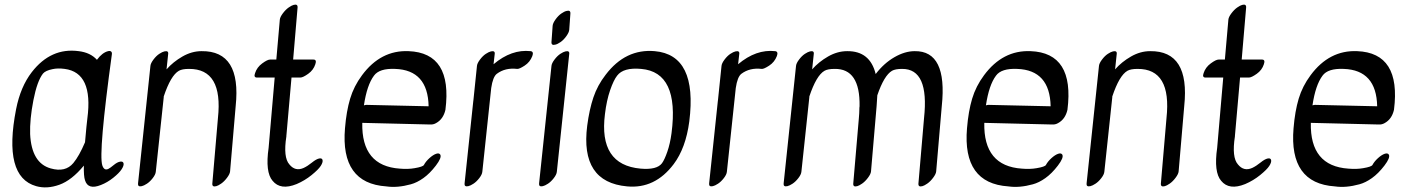

<svg xmlns="http://www.w3.org/2000/svg" viewBox="-20 -760 6015 822"><path d="M412 32Q357 54 344 12Q338 -5 339 -51Q287 12 234 31Q181 50 135 37Q-8 -3 49 -293Q68 -389 116 -451Q198 -557 317 -541Q367 -535 395 -504Q418 -535 443 -541Q451 -543 455.5 -539.5Q460 -536 459 -528Q401 -105 418 -52Q426 -28 444 -37Q452 -41 467 -53.5Q482 -66 494.5 -68Q507 -70 509 -60.5Q511 -51 500.5 -35Q490 -19 465 1Q440 21 412 32ZM344 -151Q351 -231 354 -253Q380 -449 257 -465Q227 -469 205 -464Q175 -458 164 -445Q139 -413 123 -331Q107 -249 109 -186Q115 -62 197 -39Q260 -21 294 -62Q319 -92 344 -151Z M684 -540Q702 -544 700 -529L693 -463Q721 -495 761 -518Q801 -541 843 -541Q1014 -543 989 -306L965 -26Q964 -15 952 1Q940 17 927 26Q914 35 906 37Q888 42 889 26L913 -254Q936 -466 789 -465Q760 -465 746 -457Q711 -437 681 -347Q681 -346 681 -344L647 -25Q646 -13 634 2.5Q622 18 609 26.5Q596 35 587 37Q569 41 571 25L624 -478Q625 -489 637 -505Q649 -521 662 -529.5Q675 -538 684 -540Z M1250 28Q1181 56 1147 14Q1115 -23 1130 -127L1156 -428H1080Q1065 -428 1072 -447Q1080 -472 1102.5 -488.5Q1125 -505 1136 -505H1163L1178 -676Q1179 -687 1191 -703Q1203 -719 1216 -728Q1229 -737 1237 -739Q1255 -744 1254 -728L1235 -505Q1279 -505 1322 -505Q1337 -505 1330 -485Q1322 -460 1299.5 -444Q1277 -428 1266 -428H1228L1206 -178Q1206 -177 1206 -176Q1192 -86 1219 -56Q1244 -25 1280 -41Q1297 -49 1315.5 -64Q1334 -79 1346.5 -81.5Q1359 -84 1361 -74.5Q1363 -65 1353 -49.5Q1343 -34 1314 -10.5Q1285 13 1250 28Z M1531 -234Q1527 -49 1692 -38Q1727 -35 1755 -40Q1791 -46 1795 -54Q1803 -69 1818.5 -83Q1834 -97 1847 -101.5Q1860 -106 1865 -98Q1872 -85 1846 -51Q1820 -17 1792.5 2.5Q1765 22 1739 29Q1681 45 1634 38Q1437 25 1457 -211Q1463 -284 1479 -337.5Q1495 -391 1530 -438Q1610 -546 1729 -541Q1918 -534 1887 -290Q1878 -250 1847 -233Q1835 -226 1821 -227ZM1538 -309Q1545 -311 1549 -311L1815 -305Q1812 -460 1672 -465Q1604 -468 1581 -436Q1551 -396 1538 -309Z M2082 -540Q2100 -544 2098 -529L2093 -485Q2170 -550 2252 -541Q2266 -539 2259 -520Q2249 -494 2226 -479Q2203 -464 2194 -465Q2143 -471 2107 -444Q2090 -431 2083 -383L2045 -25Q2044 -13 2032 2.5Q2020 18 2007 26.5Q1994 35 1985 37Q1967 41 1969 25L2006 -325Q2006 -327 2007 -333L2022 -478Q2023 -489 2035 -505Q2047 -521 2060 -529.5Q2073 -538 2082 -540Z M2401 -540Q2419 -544 2417 -529L2364 -25Q2363 -13 2351 2.5Q2339 18 2326 26.5Q2313 35 2304 37Q2286 41 2288 25L2341 -478Q2342 -489 2354 -505Q2366 -521 2379 -529.5Q2392 -538 2401 -540ZM2405 -713Q2423 -718 2422 -702L2417 -632Q2416 -621 2404.5 -605Q2393 -589 2380 -580Q2367 -571 2358 -569Q2340 -564 2341 -580L2346 -650Q2347 -661 2358.5 -677Q2370 -693 2383 -702Q2396 -711 2405 -713Z M2783 -541Q2967 -525 2931 -240Q2916 -126 2864 -57Q2784 49 2665 38Q2463 20 2494 -222Q2503 -291 2520.5 -343Q2538 -395 2573 -440Q2658 -552 2783 -541ZM2725 -465Q2649 -472 2622 -436Q2607 -417 2592 -373.5Q2577 -330 2570 -272Q2542 -54 2723 -38Q2792 -32 2814 -61Q2825 -76 2837 -110.5Q2849 -145 2855 -190Q2889 -451 2725 -465Z M3129 -540Q3147 -544 3145 -529L3140 -485Q3217 -550 3299 -541Q3313 -539 3306 -520Q3296 -494 3273 -479Q3250 -464 3241 -465Q3190 -471 3154 -444Q3137 -431 3130 -383L3092 -25Q3091 -13 3079 2.5Q3067 18 3054 26.5Q3041 35 3032 37Q3014 41 3016 25L3053 -325Q3053 -327 3054 -333L3069 -478Q3070 -489 3082 -505Q3094 -521 3107 -529.5Q3120 -538 3129 -540Z M3448 -540Q3466 -544 3464 -529L3457 -463Q3485 -495 3525 -518Q3565 -541 3607 -541Q3705 -542 3729 -443Q3764 -489 3809 -515Q3854 -541 3896 -541Q4037 -543 4012 -306L3988 -26Q3987 -15 3975 1Q3963 17 3950 26Q3937 35 3929 37Q3911 42 3912 26L3936 -254Q3959 -466 3842 -465Q3813 -465 3799 -457Q3765 -437 3736 -352Q3735 -330 3733 -306L3709 -26Q3708 -15 3696 1Q3684 17 3671 26Q3658 35 3650 37Q3632 42 3633 26L3657 -254Q3659 -277 3659 -289Q3659 -301 3660 -305Q3663 -467 3553 -465Q3524 -465 3510 -457Q3475 -437 3445 -347Q3445 -346 3445 -344L3411 -25Q3410 -13 3398 2.5Q3386 18 3373 26.5Q3360 35 3351 37Q3333 41 3335 25L3388 -478Q3389 -489 3401 -505Q3413 -521 3426 -529.5Q3439 -538 3448 -540Z M4194 -234Q4190 -49 4355 -38Q4390 -35 4418 -40Q4454 -46 4458 -54Q4466 -69 4481.5 -83Q4497 -97 4510 -101.5Q4523 -106 4528 -98Q4535 -85 4509 -51Q4483 -17 4455.5 2.5Q4428 22 4402 29Q4344 45 4297 38Q4100 25 4120 -211Q4126 -284 4142 -337.5Q4158 -391 4193 -438Q4273 -546 4392 -541Q4581 -534 4550 -290Q4541 -250 4510 -233Q4498 -226 4484 -227ZM4201 -309Q4208 -311 4212 -311L4478 -305Q4475 -460 4335 -465Q4267 -468 4244 -436Q4214 -396 4201 -309Z M4745 -540Q4763 -544 4761 -529L4754 -463Q4782 -495 4822 -518Q4862 -541 4904 -541Q5075 -543 5050 -306L5026 -26Q5025 -15 5013 1Q5001 17 4988 26Q4975 35 4967 37Q4949 42 4950 26L4974 -254Q4997 -466 4850 -465Q4821 -465 4807 -457Q4772 -437 4742 -347Q4742 -346 4742 -344L4708 -25Q4707 -13 4695 2.5Q4683 18 4670 26.5Q4657 35 4648 37Q4630 41 4632 25L4685 -478Q4686 -489 4698 -505Q4710 -521 4723 -529.5Q4736 -538 4745 -540Z M5311 28Q5242 56 5208 14Q5176 -23 5191 -127L5217 -428H5141Q5126 -428 5133 -447Q5141 -472 5163.5 -488.5Q5186 -505 5197 -505H5224L5239 -676Q5240 -687 5252 -703Q5264 -719 5277 -728Q5290 -737 5298 -739Q5316 -744 5315 -728L5296 -505Q5340 -505 5383 -505Q5398 -505 5391 -485Q5383 -460 5360.5 -444Q5338 -428 5327 -428H5289L5267 -178Q5267 -177 5267 -176Q5253 -86 5280 -56Q5305 -25 5341 -41Q5358 -49 5376.5 -64Q5395 -79 5407.5 -81.5Q5420 -84 5422 -74.5Q5424 -65 5414 -49.5Q5404 -34 5375 -10.5Q5346 13 5311 28Z M5592 -234Q5588 -49 5753 -38Q5788 -35 5816 -40Q5852 -46 5856 -54Q5864 -69 5879.5 -83Q5895 -97 5908 -101.5Q5921 -106 5926 -98Q5933 -85 5907 -51Q5881 -17 5853.5 2.5Q5826 22 5800 29Q5742 45 5695 38Q5498 25 5518 -211Q5524 -284 5540 -337.5Q5556 -391 5591 -438Q5671 -546 5790 -541Q5979 -534 5948 -290Q5939 -250 5908 -233Q5896 -226 5882 -227ZM5599 -309Q5606 -311 5610 -311L5876 -305Q5873 -460 5733 -465Q5665 -468 5642 -436Q5612 -396 5599 -309Z"/></svg>

Font: Kavivanar
Style: Regular
Weight: 400
Designer: Tharique Azeez
Foundry: Tharique Azeez
Version: Version 1.88